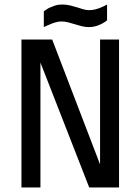

<svg xmlns="http://www.w3.org/2000/svg" viewBox="-20 -830 622 850"><path d="M375 0 159 -553V0H75V-655H211L423 -102V-655H507V0ZM454 -740Q443 -731 431 -725Q420 -719 405.5 -714.5Q391 -710 374 -710Q357 -710 342 -714Q327 -718 312 -722.5Q297 -727 282 -731Q267 -735 252 -735Q239 -735 225.5 -731Q212 -727 201 -722Q188 -717 174 -710V-780Q185 -788 197 -795Q208 -800 222.5 -805Q237 -810 254 -810Q274 -810 290.5 -806Q307 -802 321 -797.5Q335 -793 348.5 -789Q362 -785 376 -785Q388 -785 402 -788.5Q416 -792 427 -797Q440 -802 454 -810Z"/></svg>

Font: Ropa Sans
Style: Regular
Weight: 400
Designer: Botio Nikoltchev
Foundry: Botjo Nikoltchev
Version: Version 1.002